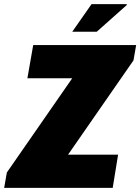

<svg xmlns="http://www.w3.org/2000/svg" viewBox="-48 -905 676 925"><path d="M-28 0 -15 -74 300 -528H84L112 -688H608L595 -614L280 -160H521L495 0ZM300 -752 393 -885H562L563 -881L418 -752Z"/></svg>

Font: Archivo Condensed Black
Style: Italic
Weight: 900
Width: 3
Italic angle: -10°
Designer: Hector Gatti
Foundry: Omnibus-Type
Version: Version 2.001